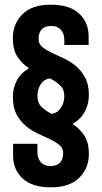

<svg xmlns="http://www.w3.org/2000/svg" viewBox="-20 -728 436 821"><path d="M35 -314Q35 -352 52 -384Q69 -416 104 -436Q75 -455 55 -484.5Q35 -514 35 -566Q35 -626 76 -667Q117 -708 197 -708Q278 -708 318.5 -670Q359 -632 359 -572V-536H255V-557Q255 -584 240.5 -600.5Q226 -617 200 -617Q145 -617 145 -561Q145 -540 161 -527Q177 -514 201 -502.5Q225 -491 252.5 -478.5Q280 -466 304 -446Q328 -426 344 -396.5Q360 -367 360 -321Q360 -283 342.5 -250.5Q325 -218 290 -198Q319 -180 339.5 -150Q360 -120 360 -69Q360 -9 319 32Q278 73 198 73Q117 73 76.5 35Q36 -3 36 -63V-113H140V-78Q140 -51 154.5 -34.5Q169 -18 195 -18Q250 -18 250 -74Q250 -95 234 -108Q218 -121 194 -132.5Q170 -144 142.5 -156.5Q115 -169 91 -189Q67 -209 51 -238.5Q35 -268 35 -314ZM140 -318Q140 -288 157.5 -271Q175 -254 201 -241Q226 -245 240.5 -267Q255 -289 255 -317Q255 -346 237 -363Q219 -380 193 -393Q168 -389 154 -367.5Q140 -346 140 -318Z"/></svg>

Font: BebasNeueW03-Regular
Style: Regular
Weight: 400
Designer: Ryoichi Tsunekawa
Foundry: Ryoichi Tsunekawa
Version: Version 1.30